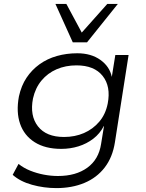

<svg xmlns="http://www.w3.org/2000/svg" viewBox="-20 -776 747 984"><path d="M269 188Q205 188 144 171Q83 154 45 120L75 64Q101 85 134.5 98.5Q168 112 204.5 119Q241 126 277 126Q369 126 427.5 83.5Q486 41 498 -38L513 -130H512Q492 -91 458 -65Q424 -39 382 -26Q340 -13 294 -13Q212 -13 158 -47Q104 -81 83 -141.5Q62 -202 77 -282Q89 -337 116 -377.5Q143 -418 182.5 -446.5Q222 -475 271.5 -489Q321 -503 376 -503Q447 -503 494.5 -469Q542 -435 553 -382L571 -494H639L569 -47Q557 30 516.5 82.5Q476 135 412.5 161.5Q349 188 269 188ZM308 -74Q364 -74 410 -94Q456 -114 488.5 -152Q521 -190 532 -245Q549 -333 506 -387Q463 -441 372 -441Q316 -441 270 -421Q224 -401 192.5 -363Q161 -325 149 -271Q132 -183 174.5 -128.5Q217 -74 308 -74ZM353 -559 264 -756H320L399 -609L530 -756H584L426 -559Z"/></svg>

Font: Nunito Sans 7pt SemiExpanded Light
Style: Italic
Weight: 300
Width: 6
Italic angle: -9°
Designer: Vernon Adams
Foundry: Vernon Adams
Version: Version 3.101;gftools[0.9.27]